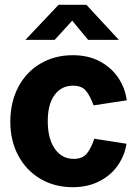

<svg xmlns="http://www.w3.org/2000/svg" viewBox="-20 -770 572 800"><path d="M508 -352 370 -331Q355 -372 337.5 -392.5Q320 -413 284 -413Q236 -413 207.5 -374.5Q179 -336 179 -265Q179 -192 208.5 -150Q238 -108 287 -108Q324 -108 342 -130.5Q360 -153 373 -192L507 -171Q500 -124 472 -82.5Q444 -41 395.5 -15.5Q347 10 283 10Q208 10 149 -24.5Q90 -59 56.5 -121Q23 -183 23 -263Q23 -344 56 -407Q89 -470 148.5 -505Q208 -540 283 -540Q349 -540 397.5 -513.5Q446 -487 474 -444Q502 -401 508 -352ZM281 -684 208 -604H86L224 -750H340L475 -604H347Z"/></svg>

Font: Morrison
Style: Bold
Weight: 700
Designer: Pablo Impallari, Rodrigo Fuenzalida (Modified by Dan O. Williams)
Version: Version 0.03;June 6, 2019;FontCreator 11.5.0.2425 64-bit; tt